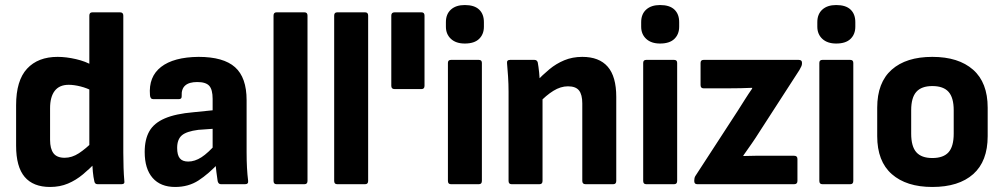

<svg xmlns="http://www.w3.org/2000/svg" viewBox="-20 -732 3987 763"><path d="M179 11Q112 11 78 -29Q44 -69 44 -153V-314Q44 -412 87.5 -459Q131 -506 209 -506Q243 -506 282 -497Q321 -488 347 -472L350 -369Q326 -382 300 -388.5Q274 -395 253 -395Q216 -395 197.5 -371Q179 -347 179 -302V-176Q179 -141 192.5 -123Q206 -105 237 -105Q266 -105 293.5 -123Q321 -141 352 -172L362 -88Q337 -62 309.5 -39Q282 -16 250 -2.5Q218 11 179 11ZM368 0Q357 0 355 -11Q351 -28 349 -49.5Q347 -71 346 -91L335 -139V-670Q335 -683 347 -683H457Q470 -683 470 -670V-125Q470 -95 471 -65.5Q472 -36 474 -14Q477 0 463 0Z M858 0Q848 0 845 -12Q843 -25 840 -48Q837 -71 836 -93L825 -129V-339Q825 -376 811.5 -391Q798 -406 764 -406Q699 -406 702 -351Q703 -338 691 -338H589Q577 -338 576 -354Q570 -427 620 -466Q670 -505 769 -506Q868 -506 914 -465Q960 -424 960 -334V-127Q960 -93 961.5 -65.5Q963 -38 966 -14Q968 0 954 0ZM676 11Q618 11 586.5 -25Q555 -61 555 -128Q555 -178 573.5 -210.5Q592 -243 635 -261.5Q678 -280 749 -286L838 -295V-221L768 -216Q721 -210 702.5 -194Q684 -178 684 -144Q684 -116 694.5 -103Q705 -90 728 -90Q754 -90 780.5 -107Q807 -124 842 -164L851 -86Q809 -41 769 -15Q729 11 676 11Z M1079 0Q1067 0 1067 -13V-670Q1067 -683 1079 -683H1190Q1202 -683 1202 -670V-13Q1202 0 1190 0Z M1320 0Q1308 0 1308 -13V-670Q1308 -683 1320 -683H1431Q1443 -683 1443 -670V-13Q1443 0 1431 0Z M1548 -378Q1535 -378 1535 -391V-670Q1535 -683 1548 -683H1655Q1667 -683 1667 -670V-391Q1667 -378 1655 -378Z M1772 0Q1760 0 1760 -13V-482Q1760 -494 1772 -494H1883Q1895 -494 1895 -482V-13Q1895 0 1883 0ZM1827 -559Q1792 -559 1772 -577.5Q1752 -596 1752 -626V-644Q1752 -676 1772 -694Q1792 -712 1827 -712Q1865 -712 1884 -694Q1903 -676 1903 -644V-626Q1903 -596 1884 -577.5Q1865 -559 1827 -559Z M2307 0Q2294 0 2294 -13V-321Q2294 -356 2281 -372.5Q2268 -389 2237 -389Q2208 -389 2179 -371Q2150 -353 2121 -322L2110 -407Q2136 -434 2163 -456.5Q2190 -479 2222.5 -492.5Q2255 -506 2294 -506Q2361 -506 2395 -467Q2429 -428 2429 -347V-13Q2429 0 2417 0ZM2013 0Q2001 0 2001 -13V-367Q2001 -398 1999 -428Q1997 -458 1995 -480Q1993 -494 2007 -494H2104Q2114 -494 2117 -484Q2120 -468 2122.5 -444Q2125 -420 2126 -400L2136 -355V-13Q2136 0 2124 0Z M2548 0Q2536 0 2536 -13V-482Q2536 -494 2548 -494H2659Q2671 -494 2671 -482V-13Q2671 0 2659 0ZM2603 -559Q2568 -559 2548 -577.5Q2528 -596 2528 -626V-644Q2528 -676 2548 -694Q2568 -712 2603 -712Q2641 -712 2660 -694Q2679 -676 2679 -644V-626Q2679 -596 2660 -577.5Q2641 -559 2603 -559Z M2751 0Q2739 0 2739 -12V-15Q2739 -25 2743 -32L2912 -292Q2926 -314 2940.5 -337Q2955 -360 2969 -380V-383Q2946 -382 2923 -381.5Q2900 -381 2877 -381H2776Q2764 -381 2764 -394V-482Q2764 -494 2776 -494H3154Q3167 -494 3167 -483V-479Q3167 -474 3164.5 -468.5Q3162 -463 3157 -454L2998 -208Q2983 -184 2967 -161Q2951 -138 2934 -114V-112Q2961 -113 2981.5 -113Q3002 -113 3027 -113H3136Q3149 -113 3149 -100V-13Q3149 0 3136 0Z M3248 0Q3236 0 3236 -13V-482Q3236 -494 3248 -494H3359Q3371 -494 3371 -482V-13Q3371 0 3359 0ZM3303 -559Q3268 -559 3248 -577.5Q3228 -596 3228 -626V-644Q3228 -676 3248 -694Q3268 -712 3303 -712Q3341 -712 3360 -694Q3379 -676 3379 -644V-626Q3379 -596 3360 -577.5Q3341 -559 3303 -559Z M3685 11Q3582 11 3524 -40Q3466 -91 3466 -191V-304Q3466 -404 3523.5 -455Q3581 -506 3685 -506Q3789 -506 3847 -455Q3905 -404 3905 -304V-191Q3905 -91 3847.5 -40Q3790 11 3685 11ZM3685 -104Q3729 -104 3749.5 -127Q3770 -150 3770 -201V-294Q3770 -344 3749.5 -367Q3729 -390 3685 -390Q3642 -390 3621.5 -367Q3601 -344 3601 -294V-201Q3601 -150 3621.5 -127Q3642 -104 3685 -104Z"/></svg>

Font: Sofia Sans Semi Condensed ExtraBold
Style: Regular
Weight: 800
Designer: Botio Nikoltchev, Ani Petrova
Foundry: lettersoup
Version: Version 4.100